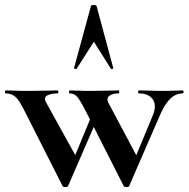

<svg xmlns="http://www.w3.org/2000/svg" viewBox="-37 -750 759 773"><path d="M461 -1 308 -303Q286 -346 274 -360Q262 -374 243 -374Q241 -374 241 -380Q241 -386 243 -386Q258 -386 277 -385Q296 -384 329 -384Q366 -384 392.5 -385Q419 -386 441 -386Q443 -386 443 -380Q443 -374 441 -374Q416 -374 403 -364Q390 -354 400 -335L519 -111L469 -22L578 -285Q595 -326 578 -350Q561 -374 522 -374Q519 -374 519 -380Q519 -386 522 -386Q545 -386 566.5 -385Q588 -384 622 -384Q647 -384 662 -385Q677 -386 699 -386Q702 -386 702 -380Q702 -374 699 -374Q671 -374 648.5 -352.5Q626 -331 606 -284L483 -1Q482 3 472.5 3Q463 3 461 -1ZM215 -1 62 -303Q40 -348 24 -361Q8 -374 -14 -374Q-17 -374 -17 -380Q-17 -386 -14 -386Q3 -386 24.5 -385Q46 -384 83 -384Q120 -384 146.5 -385Q173 -386 195 -386Q198 -386 198 -380Q198 -374 195 -374Q170 -374 153.5 -366Q137 -358 150 -335L274 -111L223 -22L332 -285L360 -284L237 -1Q236 3 226.5 3Q217 3 215 -1ZM419 -476Q421 -474 416 -472.5Q411 -471 409 -474L341 -582L272 -474Q271 -471 265.5 -472.5Q260 -474 261 -476L329 -725Q330 -730 340 -730Q350 -730 352 -725Z"/></svg>

Font: Cormorant Light
Style: Regular
Weight: 300
Designer: Christian Thalmann (Catharsis Fonts)
Foundry: Catharsis Fonts
Version: Version 4.000